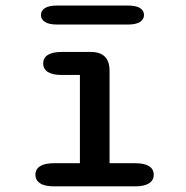

<svg xmlns="http://www.w3.org/2000/svg" viewBox="-20 -660 659 680"><path d="M171.5 0Q138.5 0 122 -10.8Q105.5 -21.5 105.5 -41Q105.5 -61 122 -71.5Q138.5 -82 171.5 -82H263V-394.5H198.5Q166 -394.5 149.5 -405Q133 -415.5 133 -435.5Q133 -455 149.5 -465.5Q166 -476 198.5 -476H301.5Q368 -476 368 -409.5V-82H458.5Q491 -82 507.8 -71.5Q524.5 -61 524.5 -41Q524.5 -21.5 507.8 -10.8Q491 0 458.5 0ZM125 -607Q125 -622.5 139.2 -631.5Q153.5 -640.5 184.5 -640.5H431Q461.5 -640.5 475.8 -631.5Q490 -622.5 490 -607Q490 -591.5 475.8 -582.2Q461.5 -573 431 -573H184.5Q153.5 -573 139.2 -582.2Q125 -591.5 125 -607Z"/></svg>

Font: Sono ExtraLight Monospace Medium
Style: Regular
Weight: 500
Version: Version 2.112